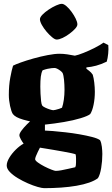

<svg xmlns="http://www.w3.org/2000/svg" viewBox="-20 -780 585 1000"><path d="M210 200Q199 200 176 193.5Q153 187 125.5 175Q98 163 73 148Q48 133 31.5 116Q15 99 15 82Q15 64 28.5 41.5Q42 19 62.5 -1Q83 -21 103 -32Q96 -41 88.5 -54.5Q81 -68 81 -76Q81 -85 92.5 -100.5Q104 -116 119.5 -131.5Q135 -147 146 -156L214 -140V-100Q226 -100 255 -97.5Q284 -95 320.5 -91Q357 -87 394 -80.5Q431 -74 460 -66.5Q489 -59 501 -50Q508 -37 510.5 -15.5Q513 6 513 22Q513 59 507 95Q501 131 490 148Q473 161 444.5 171Q416 181 378.5 187.5Q341 194 298 197Q255 200 210 200ZM270 110Q282 110 298.5 107Q315 104 334.5 99.5Q354 95 372 91Q374 86 375 81.5Q376 77 376 66Q376 58 376 45.5Q376 33 374 24Q371 22 353 18Q335 14 309.5 9.5Q284 5 258 0.5Q232 -4 212.5 -7Q193 -10 188 -11Q183 -1 177 11Q171 23 167 33.5Q163 44 163 49Q163 56 177.5 66.5Q192 77 211.5 87Q231 97 248 103.5Q265 110 270 110ZM214 -131Q178 -139 149.5 -145Q121 -151 100.5 -157Q80 -163 67 -170Q54 -177 47 -186Q39 -198 32.5 -228Q26 -258 26 -286Q26 -335 33.5 -375.5Q41 -416 48 -438Q59 -444 88 -454.5Q117 -465 154.5 -475.5Q192 -486 228.5 -493Q265 -500 290 -500Q309 -500 330 -497Q351 -494 370 -490Q386 -493 415 -504.5Q444 -516 473.5 -531Q503 -546 519 -558L544 -545Q546 -525 543.5 -500.5Q541 -476 536 -459Q507 -445 481 -438Q455 -431 430 -429V-422Q435 -418 445 -410.5Q455 -403 463 -391Q468 -375 471 -349.5Q474 -324 474 -302Q474 -267 467.5 -235Q461 -203 450 -186Q438 -176 400.5 -164.5Q363 -153 313 -144.5Q263 -136 214 -131ZM258 -206Q261 -206 269.5 -208Q278 -210 287.5 -213Q297 -216 303 -219Q309 -236 312.5 -261Q316 -286 316 -312Q316 -339 313.5 -364Q311 -389 306 -400Q302 -406 294 -412Q286 -418 278 -422Q270 -426 264 -426Q258 -426 248.5 -425Q239 -424 227.5 -421.5Q216 -419 202 -414Q195 -401 192.5 -380.5Q190 -360 190 -329Q190 -313 191 -292Q192 -271 194 -253.5Q196 -236 200 -230Q204 -225 215.5 -219.5Q227 -214 239.5 -210Q252 -206 258 -206ZM275 -574Q266 -574 251.5 -586Q237 -598 222.5 -615Q208 -632 198 -650Q188 -668 188 -680Q188 -690 201 -703.5Q214 -717 233.5 -730Q253 -743 272 -751.5Q291 -760 302 -760Q312 -760 326 -748Q340 -736 353 -718Q366 -700 374.5 -682.5Q383 -665 383 -653Q383 -643 371 -630Q359 -617 341.5 -604Q324 -591 306 -582.5Q288 -574 275 -574Z"/></svg>

Font: Texturina 12pt Black
Style: Regular
Weight: 900
Designer: Guillermo Torres Carreño
Foundry: Omnibus-Type
Version: Version 1.002